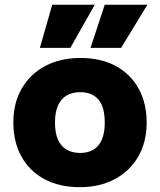

<svg xmlns="http://www.w3.org/2000/svg" viewBox="-20 -765 662 794"><path d="M309.9 9Q224.5 9 163 -24.5Q101.6 -58 68.4 -118.2Q35.2 -178.5 35.2 -258.4Q35.2 -338.9 69.9 -398.9Q104.6 -458.9 167 -492.1Q229.4 -525.3 312.8 -525.3Q397.7 -525.3 459.2 -491.8Q520.6 -458.3 553.6 -398.1Q586.5 -337.9 586.5 -257.9Q586.5 -178 551.8 -117.7Q517.1 -57.5 454.9 -24.3Q392.8 9 309.9 9ZM311.3 -132.5Q343.5 -132.5 366 -145.8Q388.6 -159.1 400.9 -187Q413.2 -214.9 413.2 -257.9Q413.2 -302 401.4 -329.6Q389.6 -357.2 366.8 -370.5Q344 -383.9 311.3 -383.9Q279.7 -383.9 256.4 -370.5Q233 -357.2 220.2 -329.6Q207.4 -302 207.4 -257.9Q207.4 -214.9 220 -187Q232.6 -159.1 255.9 -145.8Q279.2 -132.5 311.3 -132.5ZM144.9 -567 196 -745.5H371.9L270.9 -567ZM354.4 -567 413.1 -745.5H589.5L480.9 -567Z"/></svg>

Font: REM Medium
Style: Regular
Weight: 500
Designer: Octavio Pardo
Foundry: Ashler Design
Version: Version 1.005;gftools[0.9.28]